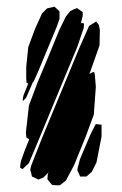

<svg xmlns="http://www.w3.org/2000/svg" viewBox="-20 -546 363 571"><path d="M149 -467 95 -337 80 -303 78 -302 58 -256 48 -245V-253L50 -263L59 -285L64 -298L59 -300L58 -313V-347L64 -406L85 -462L105 -506L120 -521L133 -524L142 -526L151 -518L157 -512V-501V-490ZM210 -407 95 -130 66 -61 47 -43 40 -47V-53L42 -66L53 -97L67 -132L59 -136L58 -141L57 -152L66 -232L91 -299L129 -390L156 -456L176 -497L189 -513L199 -518L209 -522L219 -515L226 -510V-499L220 -475L222 -478L230 -476L229 -463ZM265 -288 259 -205 235 -140 200 -54 176 -9 167 -2 158 5H146L135 4L128 -4L121 -13L122 -27L125 -36L123 -32L109 -18L94 -12L82 -18L75 -21L73 -30L70 -41L73 -54L104 -133L217 -406L245 -469L266 -482L274 -472L277 -457L276 -411L246 -326L255 -331L260 -332L262 -324ZM282 -140 267 -63 253 -35 237 -21H224H218L216 -27L210 -39L211 -47L218 -73L249 -146L261 -170L265 -177L274 -176L282 -175V-167Z"/></svg>

Font: Rubik Marker Hatch
Style: Regular
Weight: 400
Designer: Hubert and Fischer, NaN
Foundry: Hubert & Fischer, NaN
Version: Version 2.200